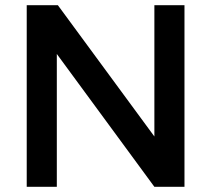

<svg xmlns="http://www.w3.org/2000/svg" viewBox="-20 -720 814 740"><path d="M83 0V-700H203L575 -194V-700H691V0H575L199 -512V0Z"/></svg>

Font: Figtree Light SemiBold
Style: Regular
Weight: 600
Version: Version 2.002